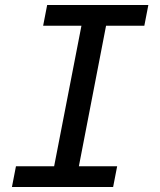

<svg xmlns="http://www.w3.org/2000/svg" viewBox="-20 -749 642 769"><path d="M43.9 -83H196.8L306.2 -646H152.8L168.9 -729H574.2L558.1 -646H404.8L295.9 -83H449.2L433.1 0H27.8Z"/></svg>

Font: Hack
Style: Italic
Weight: 400
Italic angle: -11°
Monospace: yes
Designer: Christopher Simpkins
Foundry: Christopher Simpkins
Version: Version 2.019; ttfautohint (v1.4.1) -l 4 -r 80 -G 350 -x 0 -